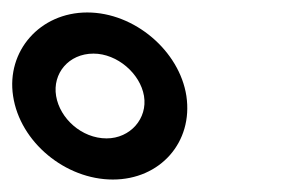

<svg xmlns="http://www.w3.org/2000/svg" viewBox="-82 -788 455 308"><path d="M-61 -634C-50 -560 23 -500 99 -500C175 -500 228 -560 217 -634C206 -706 134 -768 58 -768C-18 -768 -72 -706 -61 -634ZM8 -634C2 -670 28 -702 68 -702C106 -702 143 -670 149 -634C155 -598 127 -566 89 -566C49 -566 14 -598 8 -634Z"/></svg>

Font: Ampere
Style: SCRevIta
Weight: 400
Version: Version 1